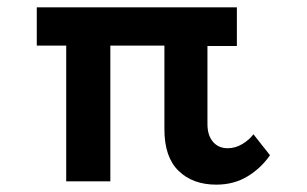

<svg xmlns="http://www.w3.org/2000/svg" viewBox="-20 -492 834 522"><path d="M568 10Q504 10 465.5 -27.5Q427 -65 427 -140V-368H280V1H160V-368H80V-472H624V-367H544V-155Q544 -124 559 -106.5Q574 -89 599 -89Q620 -89 639 -100.5Q658 -112 669 -127L714 -70Q690 -35 653 -12.5Q616 10 568 10Z"/></svg>

Font: Madhuban Medium
Style: Regular
Weight: 500
Designer: jaikishan Patel
Foundry: MagicType
Version: Version 1.000